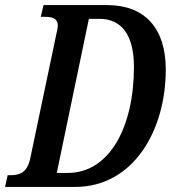

<svg xmlns="http://www.w3.org/2000/svg" viewBox="-38 -734 671 754"><path d="M-18 0H258C483 0 613 -218 613 -461C613 -625 529 -714 383 -714H133L122 -668H132C164 -668 189 -665 189 -632C189 -623 185 -610 182 -594L81 -113C69 -54 37 -46 3 -46H-8ZM185 -55 311 -660H353C436 -660 488 -601 488 -471C488 -234 391 -55 229 -55Z"/></svg>

Font: Noto Serif Condensed Semi
Style: Italic
Weight: 600
Width: 3
Italic angle: -12°
Designer: Monotype Design Team
Foundry: Monotype Imaging Inc.
Version: Version 1.901